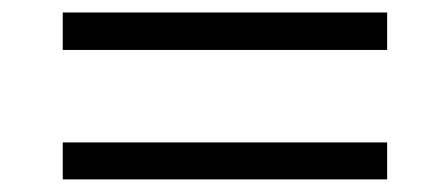

<svg xmlns="http://www.w3.org/2000/svg" viewBox="-20 -418 707 306"><path d="M80 -338.4V-398.1H597V-338.4ZM80 -132.1V-191H597V-132.1Z"/></svg>

Font: Ancizar Serif Light
Style: Italic
Weight: 300
Italic angle: -4°
Designer: Cesar Puertas, Viviana Monsalve, Julian Moncada, Julian Prieto, Jose Castro, Felipe Aragon, Mariel Hernandez, Sara Alarc
Version: Version 8.100